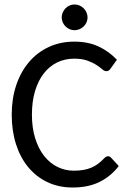

<svg xmlns="http://www.w3.org/2000/svg" viewBox="-20 -836 573 863"><path d="M32.7 0ZM465.8 -133.8Q472.7 -133.8 478.5 -127.9L513.7 -89.8Q479 -43.9 428.2 -18.6Q377.4 6.8 306.6 6.8Q244.1 6.8 193.6 -17.1Q143.1 -41 107.2 -84.2Q71.3 -127.4 52 -187.7Q32.7 -248 32.7 -320.8Q32.7 -393.6 53.2 -453.9Q73.7 -514.2 110.8 -557.6Q147.9 -601.1 199.7 -625Q251.5 -648.9 314 -648.9Q376 -648.9 423.1 -627Q470.2 -605 505.4 -567.4L476.1 -526.4Q473.1 -522 468.8 -519Q464.4 -516.1 457.5 -516.1Q449.2 -516.1 439.2 -524.9Q429.2 -533.7 413.1 -544.2Q397 -554.7 373 -563.5Q349.1 -572.3 313.5 -572.3Q271.5 -572.3 236.6 -555.2Q201.7 -538.1 176.5 -505.6Q151.4 -473.1 137.5 -426.5Q123.5 -379.9 123.5 -320.8Q123.5 -261.2 138.2 -214.4Q152.8 -167.5 178.2 -135.3Q203.6 -103 238 -85.9Q272.5 -68.8 312 -68.8Q336.4 -68.8 355.7 -72.3Q375 -75.7 391.4 -82.8Q407.7 -89.8 422.1 -100.8Q436.5 -111.8 450.7 -127Q458.5 -133.8 465.8 -133.8ZM373.5 -757.3Q373.5 -746.1 368.9 -735.6Q364.3 -725.1 356.2 -717.3Q348.1 -709.5 337.4 -704.8Q326.7 -700.2 314.5 -700.2Q303.2 -700.2 292.7 -704.8Q282.2 -709.5 274.4 -717.3Q266.6 -725.1 262 -735.6Q257.3 -746.1 257.3 -757.3Q257.3 -769 262 -779.8Q266.6 -790.5 274.4 -798.6Q282.2 -806.6 292.7 -811.3Q303.2 -815.9 314.5 -815.9Q326.7 -815.9 337.4 -811.3Q348.1 -806.6 356.2 -798.6Q364.3 -790.5 368.9 -779.8Q373.5 -769 373.5 -757.3Z"/></svg>

Font: Carlito
Style: Regular
Weight: 400
Designer: Lukasz Dziedzic
Foundry: tyPoland Lukasz Dziedzic
Version: Version 1.103; Beta1; all basic design good, some composites